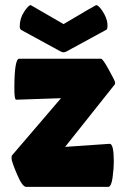

<svg xmlns="http://www.w3.org/2000/svg" viewBox="-20 -729 494 749"><path d="M402 0H82Q67 0 46 -50Q25 -100 25 -111Q25 -121 27 -123L218 -346L43 -340Q36 -340 36 -383Q36 -500 55 -500H374Q381 -500 405 -456Q429 -413 429 -407Q429 -401 428 -400L234 -156L408 -168Q424 -168 424 -97Q424 -73 419 -35Q414 0 402 0ZM217 -528 63 -612Q57 -616 57 -626Q57 -657 74 -683Q91 -709 100 -709Q101 -709 228 -635Q353 -709 355 -709Q364 -709 379 -687Q397 -660 399 -637Q401 -614 393 -612L239 -528Q228 -522 217 -528Z"/></svg>

Font: FC Lilita One
Style: Regular
Weight: 400
Designer: Juan Montoreano
Foundry: Juan Montoreano
Version: Version 1.002